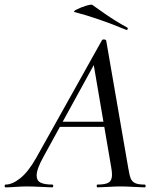

<svg xmlns="http://www.w3.org/2000/svg" viewBox="-58 -808 680 828"><path d="M-34 -12Q-5 -12 29.5 -39.5Q64 -67 98 -127L382 -635Q384 -638 389 -638Q398 -638 400 -633L495 -84Q500 -53 505.5 -39Q511 -25 524.5 -18.5Q538 -12 566 -12Q570 -12 570 -6Q570 0 566 0Q551 0 519 -2Q483 -4 462 -4Q440 -4 408 -2Q376 0 362 0Q359 0 359 -6Q359 -12 362 -12Q397 -12 411 -21Q425 -30 425 -54Q425 -68 422 -84L344 -541L378 -585L129 -131Q100 -79 100 -51Q100 -29 117 -20.5Q134 -12 168 -12Q172 -12 171.5 -6Q171 0 167 0Q155 0 121 -2Q79 -4 58 -4Q37 -4 9 -2Q-19 0 -34 0Q-38 0 -38 -6Q-38 -12 -34 -12ZM201 -283H418L420 -261H186ZM264 -756Q255 -758 272.5 -767Q290 -776 312.5 -783Q335 -790 340 -787Q348 -781 394 -749Q440 -717 491 -689Q493 -688 493 -685Q493 -682 491 -680Q489 -678 487 -679Q367 -729 264 -756Z"/></svg>

Font: Cormorant Garamond Medium
Style: Italic
Weight: 500
Italic angle: -10°
Designer: Christian Thalmann (Catharsis Fonts)
Foundry: Catharsis Fonts
Version: Version 4.000